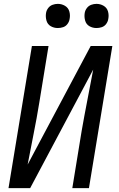

<svg xmlns="http://www.w3.org/2000/svg" viewBox="-20 -973 616 993"><path d="M24 0H136L462 -613Q447 -533 431.5 -453.5Q416 -374 402 -294L354 0H440L561 -735H449L123 -122Q138 -202 154 -281.5Q170 -361 183 -441L231 -735H145ZM479 -828Q493 -828 506.5 -832.5Q520 -837 529 -849Q538 -861 540 -875Q544 -895 538.5 -914Q533 -933 516 -943Q499 -953 479 -953Q465 -953 451.5 -948Q438 -943 429 -931Q420 -919 418 -905Q415 -885 420.5 -866Q426 -847 442.5 -837.5Q459 -828 479 -828ZM279 -828Q293 -828 306.5 -832.5Q320 -837 329 -849Q338 -861 340 -875Q344 -895 338.5 -914Q333 -933 316 -943Q299 -953 279 -953Q265 -953 251.5 -948Q238 -943 229 -931Q220 -919 218 -905Q215 -885 220.5 -866Q226 -847 242.5 -837.5Q259 -828 279 -828Z"/></svg>

Font: Iosevka Sparkle Oblique
Style: Regular
Weight: 400
Italic angle: -9°
Designer: Belleve Invis
Foundry: Belleve Invis
Version: Version 4.5.0; ttfautohint (v1.8.3)